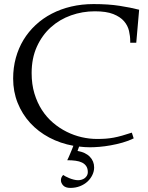

<svg xmlns="http://www.w3.org/2000/svg" viewBox="-20 -713 729 948"><path d="M312 78.1Q314.9 71.8 319.1 63Q323.2 54.2 327.1 44.4Q331.1 34.7 335.2 24.9Q339.4 15.1 342.3 6.8Q277.8 -4.9 223.1 -33.9Q168.5 -63 128.9 -106.2Q89.4 -149.4 67.1 -205.1Q44.9 -260.7 44.9 -325.2Q44.9 -378.9 58.1 -427Q71.3 -475.1 95.9 -515.9Q120.6 -556.6 156 -589.6Q191.4 -622.6 235.6 -645.5Q279.8 -668.5 331.8 -680.7Q383.8 -692.9 441.9 -692.9Q515.6 -692.9 570.3 -684.3Q625 -675.8 667 -665L652.8 -502H623V-509.8Q623 -534.7 616.9 -560.8Q610.8 -586.9 592.3 -608.4Q573.7 -629.9 539.3 -643.6Q504.9 -657.2 448.2 -657.2Q387.2 -657.2 330.8 -637.2Q274.4 -617.2 231.2 -578.4Q188 -539.6 162.1 -482.7Q136.2 -425.8 136.2 -352.1Q136.2 -296.9 149.9 -251.5Q163.6 -206.1 187 -169.9Q210.4 -133.8 241.9 -106.9Q273.4 -80.1 309.3 -62.3Q345.2 -44.4 383.5 -35.6Q421.9 -26.9 459 -26.9Q482.4 -26.9 502 -28.3Q521.5 -29.8 541.3 -33.4Q561 -37.1 582.5 -43.2Q604 -49.3 630.9 -58.1L640.1 -29.8Q614.3 -17.1 584.7 -8.8Q555.2 -0.5 526.4 4.6Q497.6 9.8 470.9 12Q444.3 14.2 423.8 14.2Q410.2 14.2 396.7 13.2Q383.3 12.2 370.6 10.7L362.8 32.2Q402.3 39.1 423.6 61Q444.8 83 444.8 113.8Q444.8 132.8 436 151.1Q427.2 169.4 411.9 183.6Q396.5 197.8 374.8 206.3Q353 214.8 327.6 214.8Q303.7 214.8 292.2 202.9Q280.8 190.9 280.8 176.8Q280.8 162.1 292 150.9Q295.9 153.8 304 158.2Q312 162.6 322.3 166.7Q332.5 170.9 344 173.8Q355.5 176.8 365.7 176.8Q374.5 176.8 383.3 174.1Q392.1 171.4 398.7 166.3Q405.3 161.1 409.4 153.8Q413.6 146.5 413.6 137.2Q413.6 119.1 406 107.7Q398.4 96.2 385 89.6Q371.6 83 353 80.6Q334.5 78.1 312 78.1Z"/></svg>

Font: Simonetta
Style: Regular
Weight: 400
Designer: Gayaneh Bagdasaryan
Foundry: BrownFox
Version: Version 1.001